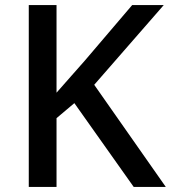

<svg xmlns="http://www.w3.org/2000/svg" viewBox="-20 -734 671 754"><path d="M631 0H505L272 -329L202 -270V0H93V-714H202V-370Q229 -401 257.5 -433Q286 -465 314 -497L499 -714H623L350 -401Z"/></svg>

Font: Noto Sans Meetei Mayek Medium
Style: Regular
Weight: 500
Designer: Monotype Design Team and Neelakash Kshetrimayum
Foundry: Monotype Imaging Inc.
Version: Version 2.002; ttfautohint (v1.8.4.7-5d5b)